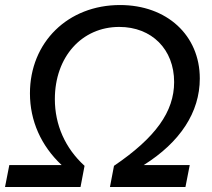

<svg xmlns="http://www.w3.org/2000/svg" viewBox="-31 -743 843 763"><path d="M-11 0H289L305 -84C228 -154 187 -247 187 -349C187 -517 294 -636 443 -636C572 -636 661 -547 661 -417C661 -299 587 -196 422 -84L406 0H706L723 -87H540C685 -178 763 -297 763 -431C763 -603 632 -723 446 -723C239 -723 88 -575 88 -372C88 -263 132 -164 214 -87H6Z"/></svg>

Font: Uncut Sans Medium Italic
Style: Regular
Weight: 500
Italic angle: -11°
Designer: Kasper Nordkvist
Foundry: UNCUT.wtf
Version: Version 1.304;Glyphs 3.2 (3246)